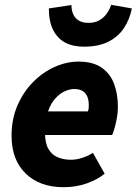

<svg xmlns="http://www.w3.org/2000/svg" viewBox="-20 -766 568 798"><path d="M244 12Q145 12 86.5 -45Q28 -102 28 -202Q28 -271 52.5 -327.5Q77 -384 117.5 -425Q158 -466 207.5 -488Q257 -510 306 -510Q367 -510 403 -484.5Q439 -459 454.5 -416.5Q470 -374 470 -322Q470 -298 465.5 -274Q461 -250 455.5 -231.5Q450 -213 446 -205H138L150 -303H345Q348 -310 348.5 -316Q349 -322 349 -330Q349 -348 343.5 -363Q338 -378 324.5 -387Q311 -396 288 -396Q271 -396 250 -387Q229 -378 210 -357Q191 -336 179 -301.5Q167 -267 167 -216Q167 -171 181.5 -146.5Q196 -122 220.5 -112Q245 -102 275 -102Q298 -102 323.5 -110.5Q349 -119 366 -131L415 -44Q384 -19 340 -3.5Q296 12 244 12ZM329 -572Q283 -572 251 -589Q219 -606 201 -641.5Q183 -677 183 -731L277 -745Q277 -722 285 -705.5Q293 -689 308.5 -680Q324 -671 348 -671Q373 -671 391.5 -681Q410 -691 422.5 -708Q435 -725 442 -746L528 -731Q519 -685 495 -649Q471 -613 430 -592.5Q389 -572 329 -572Z"/></svg>

Font: Source Sans 3 ExtraLight ExtraBold
Style: Italic
Weight: 800
Italic angle: -11°
Version: Version 3.052;hotconv 1.1.0;makeotfexe 2.6.0